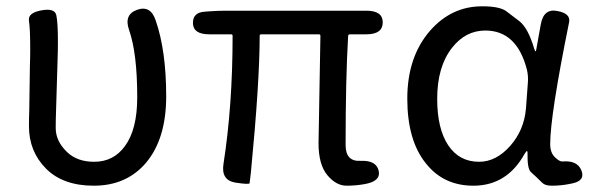

<svg xmlns="http://www.w3.org/2000/svg" viewBox="-20 -577 1888 610"><path d="M278 13Q180 13 126 -41.5Q72 -96 72 -176Q72 -202 73 -228L75 -368Q76 -394 76 -420Q76 -486 72 -511Q68 -536 111 -544Q154 -552 159 -528.5Q164 -505 164 -443Q164 -416 163 -389L158 -222Q157 -196 157 -170Q157 -128 194 -93Q226 -63 279 -63Q341 -63 377 -113Q416 -166 416 -268Q416 -408 390 -482Q373 -531 416 -546Q459 -561 475 -511Q508 -415 508 -271Q508 -136 444 -60Q382 13 278 13Z M1138 8Q1110 13 1081 13Q1048 13 1020 -20.5Q992 -54 992 -122L998 -463Q998 -468 993 -468H810Q805 -468 805 -463Q805 -317 777 -28Q774 -1 773 5Q772 10 727 3Q682 -5 690 -56Q719 -242 719 -463Q719 -468 714 -468H645Q594 -468 593 -503Q592 -538 632 -540L645 -541Q672 -543 699 -543H1144Q1196 -543 1196 -506Q1196 -468 1144 -468H1092Q1086 -468 1086 -462Q1078 -326 1078 -116Q1078 -63 1126 -66Q1175 -68 1183 -35Q1191 -1 1138 8Z M1484 13Q1389 13 1333 -58Q1274 -131 1274 -263.5Q1274 -396 1346 -479Q1414 -557 1512 -557Q1568 -557 1589 -541Q1610 -525 1631 -509Q1658 -487 1677 -423Q1680 -414 1681.5 -414Q1683 -414 1684 -421L1698 -499Q1707 -551 1751 -542Q1794 -534 1788 -506Q1728 -210 1728 -119Q1728 -92 1743 -77.5Q1758 -63 1767 -64Q1814 -68 1827 -36Q1840 -4 1801 5L1792 7Q1763 13 1733 13Q1712 13 1703 4Q1685 -14 1666 -31Q1655 -42 1656 -92Q1656 -97 1654 -97Q1652 -97 1646 -87Q1590 13 1484 13ZM1502 -63Q1556 -63 1600.5 -113Q1645 -163 1651 -232L1657 -313Q1659 -335 1654 -356Q1622 -480 1522 -480Q1459 -480 1416 -425Q1369 -365 1369 -263Q1369 -168 1404 -115.5Q1439 -63 1502 -63Z"/></svg>

Font: Resource Han Rounded JP
Style: Regular
Weight: 400
Designer: Cyano Hao (round all glyphs); Ryoko NISHIZUKA 西塚涼子 (kana, bopomofo & ideographs); Paul D. Hunt (Latin, Greek & Cyrillic)
Foundry: Cyano Hao
Version: 0.990